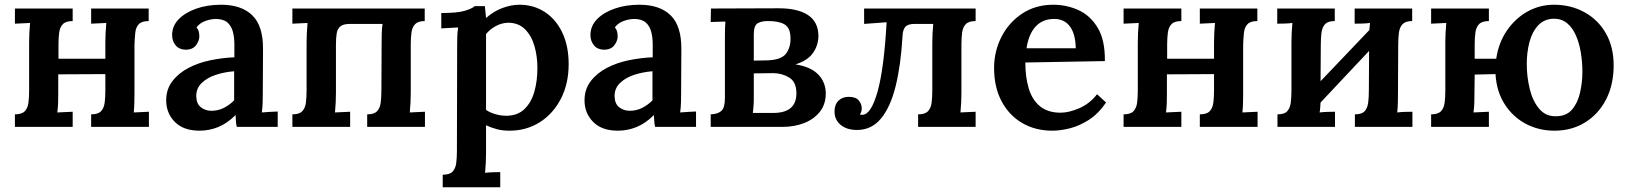

<svg xmlns="http://www.w3.org/2000/svg" viewBox="-20 -536 6871 811"><path d="M287 -447Q258 -447 245.5 -434Q233 -421 230 -398.5Q227 -376 227 -347V-288H425V-357Q425 -374 426 -396Q427 -418 429 -439L365 -436V-500H608V-447Q579 -447 566.5 -434Q554 -421 551.5 -398.5Q549 -376 548 -347V-143Q548 -126 547.5 -104Q547 -82 545 -61L609 -64V0H365V-53Q394 -53 406.5 -66Q419 -79 422 -101.5Q425 -124 425 -153V-223L226 -222V-143Q226 -126 225.5 -104Q225 -82 222 -61L287 -64V0H43V-53Q72 -53 84.5 -66Q97 -79 100 -101.5Q103 -124 103 -153V-357Q103 -374 104 -396Q105 -418 107 -439L43 -436V-500H287Z M980 0Q977 -15 976.5 -25.5Q976 -36 975 -50Q940 -15 902 0.5Q864 16 823 16Q755 16 718.5 -21Q682 -58 682 -112Q682 -159 708 -193Q734 -227 776 -249Q818 -271 869 -281.5Q920 -292 970 -294V-349Q970 -378 963.5 -402.5Q957 -427 940 -441.5Q923 -456 890 -456Q867 -455 845 -446.5Q823 -438 810 -420Q818 -411 820 -400.5Q822 -390 822 -382Q822 -364 808 -345Q794 -326 763 -326Q736 -327 721.5 -345Q707 -363 707 -388Q707 -426 734.5 -454.5Q762 -483 809 -499.5Q856 -516 914 -516Q1000 -516 1046 -471Q1092 -426 1091 -327Q1091 -274 1090.5 -234.5Q1090 -195 1090 -143Q1090 -128 1089.5 -105.5Q1089 -83 1086 -61Q1124 -64 1153 -65V0ZM969 -235Q929 -232 892 -220Q855 -208 831.5 -185Q808 -162 809 -128Q810 -97 829 -82.5Q848 -68 873 -68Q901 -68 925 -80Q949 -92 969 -112Q969 -122 969 -133Q969 -144 969 -155Q969 -169 969 -190Q969 -211 969 -235Z M1215 0V-53Q1244 -53 1256.5 -66Q1269 -79 1272 -101.5Q1275 -124 1275 -153V-357Q1275 -374 1276 -396Q1277 -418 1279 -439L1215 -436V-500H1774V-447Q1746 -447 1733.5 -434Q1721 -421 1718 -398.5Q1715 -376 1715 -347V-143Q1715 -126 1714 -104Q1713 -82 1711 -61L1775 -64V0H1531V-53Q1560 -53 1572.5 -66Q1585 -79 1588 -101.5Q1591 -124 1591 -153L1592 -358Q1592 -374 1592.5 -395Q1593 -416 1596 -435H1459Q1430 -435 1417.5 -424.5Q1405 -414 1402 -394Q1399 -374 1399 -347V-143Q1399 -126 1398 -104Q1397 -82 1395 -61L1459 -64V0Z M1850 255V202Q1879 202 1891.5 189Q1904 176 1907 153.5Q1910 131 1910 102L1911 -341Q1911 -359 1911.5 -379Q1912 -399 1915 -420Q1898 -419 1877.5 -418Q1857 -417 1844 -416V-481Q1912 -481 1943.5 -490.5Q1975 -500 1985 -510H2028Q2029 -500 2030.5 -486Q2032 -472 2033 -460Q2066 -489 2103 -502.5Q2140 -516 2174 -516Q2234 -516 2281 -485.5Q2328 -455 2355 -398.5Q2382 -342 2382 -265Q2382 -183 2349.5 -119.5Q2317 -56 2260.5 -20Q2204 16 2132 16Q2102 16 2078 9.5Q2054 3 2033 -7V112Q2033 129 2032 151Q2031 173 2029 194Q2045 192 2063 191.5Q2081 191 2093 191V255ZM2121 -47Q2167 -48 2195.5 -75.5Q2224 -103 2237 -148.5Q2250 -194 2250 -249Q2250 -298 2237.5 -341.5Q2225 -385 2197.5 -412.5Q2170 -440 2126 -440Q2098 -439 2073.5 -425.5Q2049 -412 2033 -392Q2033 -355 2033 -314.5Q2033 -274 2033 -216.5Q2033 -159 2033 -72Q2048 -61 2071.5 -54Q2095 -47 2121 -47Z M2747 0Q2744 -15 2743.5 -25.5Q2743 -36 2742 -50Q2707 -15 2669 0.5Q2631 16 2590 16Q2522 16 2485.5 -21Q2449 -58 2449 -112Q2449 -159 2475 -193Q2501 -227 2543 -249Q2585 -271 2636 -281.5Q2687 -292 2737 -294V-349Q2737 -378 2730.5 -402.5Q2724 -427 2707 -441.5Q2690 -456 2657 -456Q2634 -455 2612 -446.5Q2590 -438 2577 -420Q2585 -411 2587 -400.5Q2589 -390 2589 -382Q2589 -364 2575 -345Q2561 -326 2530 -326Q2503 -327 2488.5 -345Q2474 -363 2474 -388Q2474 -426 2501.5 -454.5Q2529 -483 2576 -499.5Q2623 -516 2681 -516Q2767 -516 2813 -471Q2859 -426 2858 -327Q2858 -274 2857.5 -234.5Q2857 -195 2857 -143Q2857 -128 2856.5 -105.5Q2856 -83 2853 -61Q2891 -64 2920 -65V0ZM2736 -235Q2696 -232 2659 -220Q2622 -208 2598.5 -185Q2575 -162 2576 -128Q2577 -97 2596 -82.5Q2615 -68 2640 -68Q2668 -68 2692 -80Q2716 -92 2736 -112Q2736 -122 2736 -133Q2736 -144 2736 -155Q2736 -169 2736 -190Q2736 -211 2736 -235Z M2982 0V-53Q3012 -54 3027 -67.5Q3042 -81 3042 -122V-383Q3042 -423 3044 -445Q3031 -445 3012 -444Q2993 -443 2982 -443L2983 -500Q3046 -500 3120.5 -500.5Q3195 -501 3270 -501Q3350 -501 3393.5 -472Q3437 -443 3437 -383Q3436 -343 3413.5 -311.5Q3391 -280 3340 -264Q3405 -254 3436.5 -221Q3468 -188 3468 -141Q3468 -96 3443.5 -64.5Q3419 -33 3377.5 -16.5Q3336 0 3284 0ZM3164 -280 3221 -281Q3281 -283 3300.5 -310Q3320 -337 3319 -374Q3319 -419 3293 -433.5Q3267 -448 3221 -447Q3196 -447 3180 -437.5Q3164 -428 3164 -391ZM3160 -59Q3180 -59 3209 -59Q3238 -59 3251 -59Q3344 -61 3344 -142Q3344 -190 3313.5 -208.5Q3283 -227 3245 -227Q3224 -227 3202 -226.5Q3180 -226 3164 -226V-118Q3164 -99 3162.5 -84.5Q3161 -70 3160 -59Z M3600 13Q3557 13 3531 -8.5Q3505 -30 3505 -65Q3505 -94 3521.5 -110.5Q3538 -127 3565 -127Q3595 -127 3607.5 -111.5Q3620 -96 3620 -79Q3620 -69 3617.5 -63Q3615 -57 3612 -53Q3616 -51 3622 -51Q3659 -51 3686.5 -148Q3714 -245 3725 -442L3630 -435V-500H4101V-447Q4072 -447 4059.5 -434Q4047 -421 4044 -398.5Q4041 -376 4041 -347V-143Q4041 -126 4040 -104Q4039 -82 4037 -61L4101 -64V0H3858V-53Q3887 -53 3899.5 -66Q3912 -79 3915 -101.5Q3918 -124 3918 -153V-357Q3918 -374 3919 -394.5Q3920 -415 3922 -435H3843Q3815 -435 3804 -422.5Q3793 -410 3792 -381Q3785 -260 3763 -171.5Q3741 -83 3701 -35Q3661 13 3600 13Z M4425 16Q4353 16 4297.5 -16.5Q4242 -49 4210.5 -108.5Q4179 -168 4179 -249Q4179 -319 4210 -380Q4241 -441 4297.5 -478.5Q4354 -516 4429 -516Q4485 -516 4535 -493.5Q4585 -471 4616.5 -419Q4648 -367 4647 -278L4311 -272Q4311 -210 4325.5 -162Q4340 -114 4373 -87Q4406 -60 4460 -60Q4495 -60 4539 -79Q4583 -98 4614 -138L4652 -103Q4619 -55 4579 -29.5Q4539 -4 4499 6Q4459 16 4425 16ZM4316 -332H4524Q4523 -392 4499.5 -424Q4476 -456 4433 -456Q4384 -456 4354.5 -424Q4325 -392 4316 -332Z M4970 -447Q4941 -447 4928.5 -434Q4916 -421 4913 -398.5Q4910 -376 4910 -347V-288H5108V-357Q5108 -374 5109 -396Q5110 -418 5112 -439L5048 -436V-500H5291V-447Q5262 -447 5249.5 -434Q5237 -421 5234.5 -398.5Q5232 -376 5231 -347V-143Q5231 -126 5230.5 -104Q5230 -82 5228 -61L5292 -64V0H5048V-53Q5077 -53 5089.5 -66Q5102 -79 5105 -101.5Q5108 -124 5108 -153V-223L4909 -222V-143Q4909 -126 4908.5 -104Q4908 -82 4905 -61L4970 -64V0H4726V-53Q4755 -53 4767.5 -66Q4780 -79 4783 -101.5Q4786 -124 4786 -153V-357Q4786 -374 4787 -396Q4788 -418 4790 -439L4726 -436V-500H4970Z M5618 -447Q5589 -447 5577 -434Q5565 -421 5562 -398.5Q5559 -376 5559 -347L5558 -193L5764 -409Q5765 -425 5767 -439Q5751 -437 5733 -436.5Q5715 -436 5702 -436V-500H5945V-447Q5917 -447 5904.5 -434Q5892 -421 5889 -398.5Q5886 -376 5886 -347L5885 -143Q5885 -126 5884.5 -104Q5884 -82 5882 -61Q5897 -63 5915.5 -63.5Q5934 -64 5946 -64V0H5703V-53Q5732 -53 5744 -66Q5756 -79 5759 -101.5Q5762 -124 5762 -153L5763 -321L5558 -103Q5557 -92 5556.5 -81.5Q5556 -71 5554 -61Q5570 -63 5588 -63.5Q5606 -64 5619 -64V0H5376V-53Q5405 -53 5417 -66Q5429 -79 5432 -101.5Q5435 -124 5435 -153V-357Q5435 -374 5436 -396Q5437 -418 5439 -439Q5424 -437 5405.5 -436.5Q5387 -436 5375 -436V-500H5618Z M6546 16Q6479 16 6424 -13.5Q6369 -43 6335 -97Q6301 -151 6297 -223L6209 -221L6208 -143Q6208 -126 6207.5 -104Q6207 -82 6204 -61L6269 -64V0H6025V-53Q6054 -53 6066.5 -66Q6079 -79 6082 -101.5Q6085 -124 6085 -153V-357Q6085 -374 6086 -396Q6087 -418 6089 -439L6025 -436V-500H6269V-447Q6240 -447 6227.5 -434Q6215 -421 6212 -398.5Q6209 -376 6209 -347V-288H6300Q6310 -356 6345.5 -407.5Q6381 -459 6432.5 -487.5Q6484 -516 6544 -516Q6615 -516 6672.5 -484.5Q6730 -453 6763 -395.5Q6796 -338 6796 -260Q6796 -178 6764 -116Q6732 -54 6675.5 -19Q6619 16 6546 16ZM6552 -45Q6596 -45 6620 -73Q6644 -101 6654 -144.5Q6664 -188 6664 -234Q6664 -273 6657.5 -313Q6651 -353 6637 -385.5Q6623 -418 6600 -437.5Q6577 -457 6543 -457Q6502 -456 6476.5 -428Q6451 -400 6440 -357Q6429 -314 6429 -266Q6429 -212 6441.5 -160.5Q6454 -109 6481.5 -76.5Q6509 -44 6552 -45Z"/></svg>

Font: Lora SemiBold
Style: Regular
Weight: 600
Designer: Olga Karpushina, Alexei Vanyashin (Cyrillic)
Foundry: Cyreal
Version: Version 3.011; ttfautohint (v1.8.4.7-5d5b)